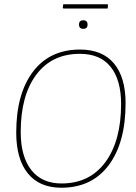

<svg xmlns="http://www.w3.org/2000/svg" viewBox="-20 -874 639 899"><path d="M483 -854 486 -851 484 -834H277L274 -837L276 -854ZM350 -759Q350 -779 370 -779Q390 -779 390 -759Q390 -739 370 -739Q350 -739 350 -759ZM355 -642Q459 -642 513.5 -577Q568 -512 568 -391Q568 -206 489 -100.5Q410 5 267 5Q165 5 110.5 -62Q56 -129 56 -253Q56 -435 134.5 -538.5Q213 -642 355 -642ZM354 -622Q223 -622 150 -524.5Q77 -427 77 -256Q77 -141 126.5 -78Q176 -15 268 -15Q400 -15 473.5 -115Q547 -215 547 -387Q547 -500 498 -561Q449 -622 354 -622Z"/></svg>

Font: Alegreya Sans Thin
Style: Italic
Weight: 100
Italic angle: -7°
Designer: Juan Pablo del Peral
Foundry: Huerta Tipografica
Version: Version 2.007